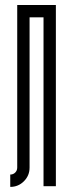

<svg xmlns="http://www.w3.org/2000/svg" viewBox="-20 -734 269 757"><path d="M96.6 -73.3Q96.6 -41.6 74.3 -19.4Q52.1 2.9 20.4 2.9V-45.8Q32.1 -45.8 40 -53.7Q47.9 -61.6 47.9 -73.3V-714.3H200.3V0H151.6V-665.6H96.6Z"/></svg>

Font: Marapfhont
Style: Book
Weight: 400
Version: Version 0.15